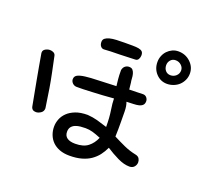

<svg xmlns="http://www.w3.org/2000/svg" viewBox="-118 -677 1041 967"><g transform="rotate(20 402.5 -193.0)"><path d="M35.2 -290V-293.9Q35.2 -305.7 46.9 -312.5Q58.6 -319.3 71.3 -319.3Q82 -319.3 90.8 -314.5Q99.6 -309.6 101.6 -299.8Q110.4 -258.8 119.1 -216.3Q127.9 -173.8 133.8 -137.7L148.4 -42Q148.4 -40 148.9 -38.6Q149.4 -37.1 149.4 -35.2Q149.4 -18.6 136.2 -9.8Q123 -1 110.4 -1Q87.9 -1 84 -22.5L58.6 -158.2Q52.7 -190.4 46.9 -222.7Q41 -254.9 35.2 -290ZM261.7 -190.4Q247.1 -190.4 237.8 -199.7Q228.5 -209 228.5 -220.7Q228.5 -236.3 242.2 -243.7Q255.9 -251 283.2 -254.4Q310.5 -257.8 351.6 -258.8Q392.6 -259.8 447.3 -262.7Q445.3 -279.3 443.4 -297.9Q441.4 -316.4 441.4 -346.7Q444.3 -361.3 453.6 -368.7Q462.9 -376 474.6 -376Q488.3 -376 494.6 -368.2Q501 -360.4 503.9 -349.1Q506.8 -337.9 507.3 -325.7Q507.8 -313.5 509.8 -304.7L513.7 -268.6Q535.2 -268.6 555.7 -269.5Q576.2 -270.5 586.9 -270.5Q599.6 -270.5 606.9 -261.7Q614.3 -252.9 614.3 -242.2Q614.3 -228.5 606.9 -221.2Q599.6 -213.9 587.4 -210.9Q575.2 -208 558.1 -207.5Q541 -207 521.5 -206.1Q529.3 -187.5 529.8 -157.2Q530.3 -127 530.3 -100.6Q530.3 -81.1 530.3 -61.5Q530.3 -42 529.3 -22.5Q561.5 -5.9 591.8 7.8Q622.1 21.5 656.2 28.3Q669.9 31.2 675.8 40.5Q681.6 49.8 681.6 60.5Q681.6 74.2 672.4 85Q663.1 95.7 646.5 95.7Q617.2 95.7 583 79.1Q548.8 62.5 517.6 42Q506.8 65.4 492.2 84.5Q477.5 103.5 457 117.7Q436.5 131.8 408.7 139.6Q380.9 147.5 343.8 147.5Q313.5 147.5 290.5 138.7Q267.6 129.9 252.4 114.7Q237.3 99.6 229.5 79.1Q221.7 58.6 221.7 36.1Q221.7 15.6 229.5 -4.4Q237.3 -24.4 253.9 -40.5Q270.5 -56.6 296.9 -66.9Q323.2 -77.1 361.3 -77.1Q388.7 -75.2 414.1 -68.4Q439.5 -61.5 468.8 -51.8Q468.8 -101.6 462.9 -138.7Q457 -175.8 457 -200.2Q427.7 -197.3 398.4 -195.8Q369.1 -194.3 343.3 -192.9Q317.4 -191.4 296.4 -190.9Q275.4 -190.4 261.7 -190.4ZM457 10.7Q431.6 0 412.6 -5.4Q393.6 -10.7 374 -10.7Q360.4 -10.7 346.2 -9.3Q332 -7.8 319.8 -2.9Q307.6 2 299.8 11.7Q292 21.5 292 38.1Q292 59.6 307.1 70.3Q322.3 81.1 350.6 81.1Q394.5 81.1 418.9 62Q443.4 43 457 10.7ZM324.2 -415Q313.5 -415 306.6 -423.8Q299.8 -432.6 299.8 -446.3Q299.8 -459 308.6 -465.8Q317.4 -472.7 332.5 -476.6Q347.7 -480.5 368.2 -481.4Q388.7 -482.4 411.1 -482.4Q435.5 -482.4 454.6 -482.4Q473.6 -482.4 486.8 -480Q500 -477.5 506.3 -471.2Q512.7 -464.8 512.7 -451.2Q512.7 -440.4 507.3 -430.7Q502 -420.9 490.2 -420.9L409.2 -418Q383.8 -418 359.9 -417Q335.9 -416 324.2 -415ZM599.6 -448.2Q599.6 -465.8 606 -481.4Q612.3 -497.1 623.5 -508.8Q634.8 -520.5 649.4 -527.3Q664.1 -534.2 681.6 -534.2Q719.7 -534.2 746.6 -508.8Q773.4 -483.4 773.4 -448.2Q773.4 -429.7 766.1 -413.6Q758.8 -397.5 746.6 -385.7Q734.4 -374 717.3 -367.2Q700.2 -360.4 681.6 -360.4Q647.5 -360.4 623.5 -385.7Q599.6 -411.1 599.6 -448.2ZM646.5 -448.2Q646.5 -430.7 656.7 -418.9Q667 -407.2 683.6 -407.2Q701.2 -407.2 713.9 -418.9Q726.6 -430.7 726.6 -448.2Q726.6 -463.9 713.9 -475.6Q701.2 -487.3 683.6 -487.3Q667 -487.3 656.7 -475.6Q646.5 -463.9 646.5 -448.2Z"/></g></svg>

Font: Hi Melody
Style: Regular
Weight: 400
Designer: YoonDesign Inc.
Foundry: YoonDesign Inc.
Version: Version 3.00